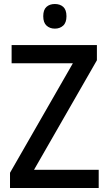

<svg xmlns="http://www.w3.org/2000/svg" viewBox="-20 -939 541 959"><path d="M473 0H30V-76L344 -623H38V-714H464V-638L150 -91H473ZM254 -919Q280 -919 296 -904.5Q312 -890 312 -858Q312 -826 295.5 -811Q279 -796 254 -796Q229 -796 212.5 -811Q196 -826 196 -858Q196 -890 212 -904.5Q228 -919 254 -919Z"/></svg>

Font: Noto Sans Telugu SemiCondensed Medium
Style: Regular
Weight: 500
Width: 4
Designer: Jelle Bosma - Monotype Design Team
Foundry: Monotype Imaging Inc.
Version: Version 2.005; ttfautohint (v1.8.4.7-5d5b)